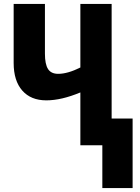

<svg xmlns="http://www.w3.org/2000/svg" viewBox="-20 -734 707 970"><path d="M544 -714V-135H650V216H497V0H386V-267Q290 -227 214 -227Q136 -227 92.5 -276.5Q49 -326 49 -416V-714H207V-463Q207 -410 222.5 -385.5Q238 -361 274 -361Q322 -361 386 -393V-714Z"/></svg>

Font: Noto Sans Condensed ExtraBold
Style: Regular
Weight: 800
Width: 3
Designer: Monotype Design Team
Foundry: Monotype Imaging Inc.
Version: Version 2.013; ttfautohint (v1.8.4.7-5d5b)